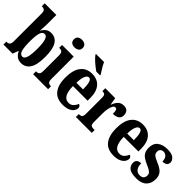

<svg xmlns="http://www.w3.org/2000/svg" viewBox="89 -1630 2502 2502"><g transform="rotate(45 1340.5 -379.0)"><path d="M344 10Q296 10 265 -14.5Q234 -39 216 -78H210L181 0H13V-53H18Q33 -53 47 -57.5Q61 -62 70 -77.5Q79 -93 79 -123V-641Q79 -683 61 -695Q43 -707 17 -707H13V-760H228V-589Q228 -562 226 -526.5Q224 -491 221 -468H225Q243 -502 273 -525Q303 -548 349 -548Q429 -548 471 -481Q513 -414 513 -270Q513 -124 469 -57Q425 10 344 10ZM299 -62Q333 -62 349 -116Q365 -170 365 -272Q365 -376 349 -427Q333 -478 298 -478Q257 -478 242 -426Q227 -374 227 -271Q227 -170 242 -116Q257 -62 299 -62Z M694 -628Q659 -628 636.5 -645Q614 -662 614 -698Q614 -735 636.5 -751.5Q659 -768 694 -768Q727 -768 751.5 -751.5Q776 -735 776 -698Q776 -662 751.5 -645Q727 -628 694 -628ZM560 0V-53H569Q594 -53 609.5 -67.5Q625 -82 625 -125V-415Q625 -455 609.5 -469Q594 -483 571 -483H557V-536H772V-125Q772 -82 787 -67.5Q802 -53 827 -53H836V0Z M1112 10Q999 10 943 -62Q887 -134 887 -265Q887 -406 943.5 -477.5Q1000 -549 1102 -549Q1197 -549 1251.5 -487.5Q1306 -426 1306 -307V-258H1036Q1038 -157 1066.5 -109.5Q1095 -62 1149 -62Q1192 -62 1217 -87.5Q1242 -113 1257 -149Q1270 -145 1280 -134Q1290 -123 1290 -105Q1290 -79 1272 -52.5Q1254 -26 1215 -8Q1176 10 1112 10ZM1160 -320Q1160 -397 1147.5 -441.5Q1135 -486 1106 -486Q1076 -486 1057.5 -443Q1039 -400 1038 -320ZM1118 -606Q1098 -620 1072.5 -639.5Q1047 -659 1022.5 -681Q998 -703 979.5 -723Q961 -743 953 -756V-766H1101Q1110 -744 1125.5 -717Q1141 -690 1158 -664Q1175 -638 1187 -619V-606Z M1348 0V-53H1352Q1380 -53 1396 -65.5Q1412 -78 1412 -125V-415Q1412 -459 1398 -471Q1384 -483 1357 -483H1354V-536H1537L1554 -437H1558Q1578 -491 1608 -519.5Q1638 -548 1687 -548Q1734 -548 1755 -522.5Q1776 -497 1776 -458Q1776 -412 1744.5 -391Q1713 -370 1660 -370Q1660 -411 1653.5 -432Q1647 -453 1623 -453Q1603 -453 1589 -426.5Q1575 -400 1568 -359.5Q1561 -319 1561 -277V-120Q1561 -76 1575 -64.5Q1589 -53 1613 -53H1641V0Z M2048 10Q1935 10 1879 -62Q1823 -134 1823 -265Q1823 -406 1879.5 -477.5Q1936 -549 2038 -549Q2133 -549 2187.5 -487.5Q2242 -426 2242 -307V-258H1972Q1974 -157 2002.5 -109.5Q2031 -62 2085 -62Q2128 -62 2153 -87.5Q2178 -113 2193 -149Q2206 -145 2216 -134Q2226 -123 2226 -105Q2226 -79 2208 -52.5Q2190 -26 2151 -8Q2112 10 2048 10ZM2096 -320Q2096 -397 2083.5 -441.5Q2071 -486 2042 -486Q2012 -486 1993.5 -443Q1975 -400 1974 -320Z M2470 10Q2372 10 2334 -21.5Q2296 -53 2296 -103Q2296 -143 2320 -159Q2344 -175 2377 -175Q2377 -113 2403 -81.5Q2429 -50 2472 -50Q2513 -50 2530 -70Q2547 -90 2547 -120Q2547 -152 2523.5 -171.5Q2500 -191 2450 -212Q2400 -233 2367 -255.5Q2334 -278 2318 -309.5Q2302 -341 2302 -389Q2302 -469 2353.5 -508.5Q2405 -548 2489 -548Q2570 -548 2605 -518.5Q2640 -489 2640 -453Q2640 -387 2556 -387Q2556 -437 2533 -463Q2510 -489 2476 -489Q2449 -489 2432 -473Q2415 -457 2415 -429Q2415 -395 2435.5 -376.5Q2456 -358 2513 -334Q2557 -316 2590 -294.5Q2623 -273 2640.5 -241.5Q2658 -210 2658 -161Q2658 -84 2610.5 -37Q2563 10 2470 10Z"/></g></svg>

Font: Noto Serif Tamil ExtraCondensed ExtraBold
Style: Italic
Weight: 800
Width: 2
Italic angle: -12°
Designer: Indian Type Foundry, Tom Grace, and the Monotype Design Team
Foundry: Monotype Imaging Inc.
Version: Version 2.003; ttfautohint (v1.8.4.7-5d5b)